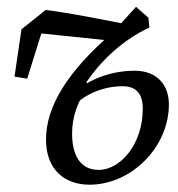

<svg xmlns="http://www.w3.org/2000/svg" viewBox="-20 -516 509 550"><path d="M236.8 13.1C354.9 13.1 463.8 -93.3 463.8 -217.1C463.8 -267.6 434.7 -313.4 365.3 -313.4C288.4 -313.4 207 -280.4 166.7 -219.8L170.1 -186.8C206.1 -241.3 270.3 -269 331.6 -269C370.2 -269 389 -247.2 389 -204.4C389 -102.5 324.5 -29.3 262.8 -29.3C218.1 -29.3 186.5 -60.2 186.5 -133.8C186.5 -178.8 201.4 -227.7 236.2 -271.7L227.1 -280C265.3 -336.4 324.9 -398 408 -437.4L405 -465.3L369.7 -496.5L304.5 -424.4C174.2 -312.5 111.8 -211.6 111.8 -116.3C111.8 -30.2 164.8 13.1 236.8 13.1ZM21.6 -296.6 57.9 -290.6 109.7 -456.4 62.4 -423.9 307.6 -398.5 342.9 -446.4C264.7 -461.5 188.5 -477.5 111 -487.5L41.5 -432.1L21.6 -296.6Z"/></svg>

Font: Source Serif Variable
Style: Italic
Weight: 389
Italic angle: -12°
Designer: Frank Grießhammer
Foundry: Adobe Systems Incorporated
Version: Version 3.001;hotconv 1.0.111;makeotfexe 2.5.65597